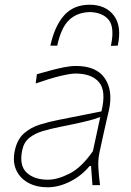

<svg xmlns="http://www.w3.org/2000/svg" viewBox="-20 -783 556 812"><path d="M182 9Q132.5 9 97.5 -11Q62.5 -31 47.5 -66.5Q32.5 -102 43 -148Q53.5 -194.5 81.8 -219.2Q110 -244 148.5 -256Q187 -268 228 -276L409 -312Q430 -398.5 398.8 -435.2Q367.5 -472 299 -472Q278 -472 234.2 -461.5Q190.5 -451 131 -430L136 -469Q159.5 -475.5 189 -483.8Q218.5 -492 248 -498Q277.5 -504 301 -504Q388 -504 423.2 -452Q458.5 -400 441 -318Q436.5 -297 430 -271Q423.5 -245 416.5 -211L400.5 -137Q394 -107 396 -73.5Q398 -40 403 0H371L365 -81H359Q325.5 -40 277 -15.5Q228.5 9 182 9ZM183 -23Q223 -23 274 -48.8Q325 -74.5 373 -144L404 -288Q393.5 -284 376.5 -278.8Q359.5 -273.5 325.8 -265.8Q292 -258 232 -246Q194 -238.5 160.5 -228.5Q127 -218.5 104 -200Q81 -181.5 74 -148Q60.5 -83.5 92.5 -53.2Q124.5 -23 183 -23ZM449 -589Q465.5 -667 439.8 -698.8Q414 -730.5 360 -732Q306 -730.5 272.2 -698.5Q238.5 -666.5 222 -590H193Q211 -672.5 251 -717.8Q291 -763 359 -763Q426.5 -763 461.2 -717.8Q496 -672.5 478 -590Z"/></svg>

Font: Commissioner Flair Thin
Style: Italic
Weight: 100
Italic angle: -12°
Designer: Kostas Bartsokas
Foundry: Kostas Bartsokas
Version: Version 1.000; ttfautohint (v1.8.3)